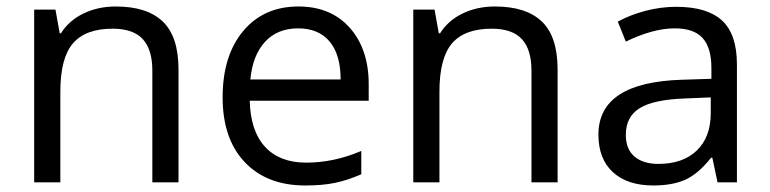

<svg xmlns="http://www.w3.org/2000/svg" viewBox="-20 -565 2385 595"><path d="M452.1 0V-346.2Q452.1 -411.6 422.4 -443.8Q392.6 -476.1 329.1 -476.1Q245.1 -476.1 206.1 -430.7Q167 -385.3 167 -280.8V0H85.9V-535.2H151.9L165 -461.9H168.9Q193.8 -501.5 238.8 -523.2Q283.7 -544.9 338.9 -544.9Q435.5 -544.9 484.4 -498.3Q533.2 -451.7 533.2 -349.1V0Z M925.8 9.8Q807.1 9.8 738.5 -62.5Q669.9 -134.8 669.9 -263.2Q669.9 -392.6 733.6 -468.8Q797.4 -544.9 904.8 -544.9Q1005.4 -544.9 1064 -478.8Q1122.6 -412.6 1122.6 -304.2V-252.9H753.9Q756.3 -158.7 801.5 -109.9Q846.7 -61 928.7 -61Q1015.1 -61 1099.6 -97.2V-24.9Q1056.6 -6.3 1018.3 1.7Q980 9.8 925.8 9.8ZM903.8 -477.1Q839.4 -477.1 801 -435.1Q762.7 -393.1 755.9 -318.8H1035.6Q1035.6 -395.5 1001.5 -436.3Q967.3 -477.1 903.8 -477.1Z M1627 0V-346.2Q1627 -411.6 1597.2 -443.8Q1567.4 -476.1 1503.9 -476.1Q1419.9 -476.1 1380.9 -430.7Q1341.8 -385.3 1341.8 -280.8V0H1260.7V-535.2H1326.7L1339.8 -461.9H1343.8Q1368.7 -501.5 1413.6 -523.2Q1458.5 -544.9 1513.7 -544.9Q1610.4 -544.9 1659.2 -498.3Q1708 -451.7 1708 -349.1V0Z M2203.6 0 2187.5 -76.2H2183.6Q2143.6 -25.9 2103.8 -8.1Q2064 9.8 2004.4 9.8Q1924.8 9.8 1879.6 -31.2Q1834.5 -72.3 1834.5 -147.9Q1834.5 -310.1 2093.8 -317.9L2184.6 -320.8V-354Q2184.6 -417 2157.5 -447Q2130.4 -477.1 2070.8 -477.1Q2003.9 -477.1 1919.4 -436L1894.5 -498Q1934.1 -519.5 1981.2 -531.7Q2028.3 -543.9 2075.7 -543.9Q2171.4 -543.9 2217.5 -501.5Q2263.7 -459 2263.7 -365.2V0ZM2020.5 -57.1Q2096.2 -57.1 2139.4 -98.6Q2182.6 -140.1 2182.6 -214.8V-263.2L2101.6 -259.8Q2004.9 -256.3 1962.2 -229.7Q1919.4 -203.1 1919.4 -147Q1919.4 -103 1946 -80.1Q1972.7 -57.1 2020.5 -57.1Z"/></svg>

Font: f08745844
Style: Regular
Weight: 400
Foundry: Ascender Corporation
Version: Version 1.10